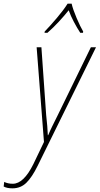

<svg xmlns="http://www.w3.org/2000/svg" viewBox="-132 -785 544 1048"><path d="M127 -606Q159 -634 189.5 -667Q220 -700 243 -729Q254 -698 271.5 -665Q289 -632 306 -606H321L322 -613Q306 -640 286 -687Q266 -734 259 -765H237Q215 -730 178 -686.5Q141 -643 112 -613L111 -606ZM73 121 392 -527H364L183 -156Q168 -126 154 -97.5Q140 -69 131 -47H129Q128 -69 126 -97Q124 -125 120 -157L94 -527H68L108 -10L50 111Q-3 218 -62 218Q-89 218 -109 208L-112 233Q-94 243 -64 243Q-19 243 12 212.5Q43 182 73 121Z"/></svg>

Font: Noto Sans Display SemiCondensed Thin
Style: Italic
Weight: 250
Width: 4
Designer: Monotype Design team
Foundry: Monotype Imaging Inc.
Version: 1.000